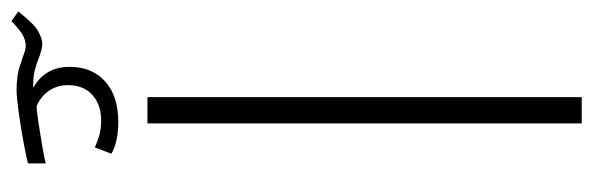

<svg xmlns="http://www.w3.org/2000/svg" viewBox="-421 -429 1038 336"><g transform="rotate(90 98.0 -261.0)"><path d="M100 -760H146V0H100ZM216 209Q205 212 178 217Q151 222 125 225.5Q99 229 88 229Q60 229 42 222Q32 219 24 216Q16 213 10 213Q-1 213 -11.5 220Q-22 227 -33 238L-50 226Q-38 211 -29.5 202.5Q-21 194 -15 191Q-2 184 7 184Q16 184 34 191Q44 195 54.5 197.5Q65 200 84 200Q67 191 57 175Q47 159 47 136Q47 97 72.5 74Q98 51 143 51Q178 51 199 63L188 92Q179 88 167.5 84.5Q156 81 141 81Q113 81 96 96.5Q79 112 79 139Q79 158 89 172.5Q99 187 116 194Q123 194 142.5 191Q162 188 183 184.5Q204 181 216 178Z"/></g></svg>

Font: Noto Kufi Arabic ExtraLight
Style: Regular
Weight: 200
Designer: Monotype Design Team, David Williams, Khaled Hosny
Foundry: Google LLC
Version: Version 2.109; ttfautohint (v1.8.4.7-5d5b)